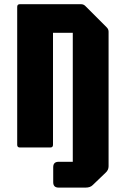

<svg xmlns="http://www.w3.org/2000/svg" viewBox="-20 -686 582 893"><path d="M252.5 186.5Q227.5 186.5 227.5 161.5V91.5Q227.5 66.5 252.5 66.5H318.5V-533.5H226.5V-12.5Q226.5 0 214 0H72.5Q60 0 60 -12.5V-654Q60 -666.5 72.5 -666.5H356.5Q368.5 -666.5 376.5 -658.5L476.5 -558.5Q485 -550 485 -538.5V87.5Q485 105 471 117.5L411 175Q399.5 186.5 378.5 186.5Z"/></svg>

Font: Jaro
Style: Regular
Weight: 400
Designer: Agyei Archer, Celine Hurka, Mirko Velimirović
Version: Version 1.000